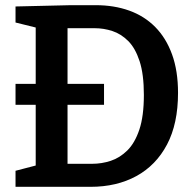

<svg xmlns="http://www.w3.org/2000/svg" viewBox="-20 -722 754 742"><path d="M40 -317V-398H382V-317ZM350 -702Q421 -702 479.5 -681Q538 -660 580 -617.5Q622 -575 645 -511.5Q668 -448 668 -363Q668 -244 625.5 -163.5Q583 -83 507 -41.5Q431 0 330 0H40V-62L136 -87L118 -62V-637L137 -611L40 -635V-697L254 -702ZM336 -89Q373 -89 408 -100.5Q443 -112 472 -140.5Q501 -169 518.5 -221Q536 -273 536 -355Q536 -435 519.5 -485.5Q503 -536 475.5 -563.5Q448 -591 414.5 -602Q381 -613 346 -613H221L241 -633V-69L221 -89Z"/></svg>

Font: Bitter Thin SemiBold
Style: Regular
Weight: 600
Version: Version 2.002